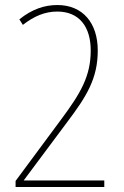

<svg xmlns="http://www.w3.org/2000/svg" viewBox="-20 -744 493 764"><path d="M42 -24V0H395V-26H75V-27L248 -259C324 -360 369 -431 369 -543C369 -653 309 -724 208 -724C158 -724 108 -708 57 -667L71 -645C116 -680 159 -698 208 -698C295 -698 341 -638 341 -543C341 -441 301 -373 222 -267Z"/></svg>

Font: Noto Sans Devanagari Condensed Thin
Style: Regular
Weight: 100
Width: 3
Designer: Jelle Bosma - Monotype Design Team
Foundry: Monotype Imaging Inc.
Version: Version 2.004